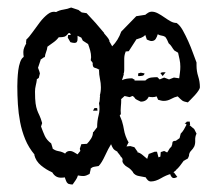

<svg xmlns="http://www.w3.org/2000/svg" viewBox="-20 -485 577 510"><path d="M368 -446H366Q370 -449 374 -451.5Q378 -454 383 -454Q391 -454 399.5 -449.5Q408 -445 416.5 -439Q425 -433 433 -428.5Q441 -424 449 -424Q458 -418 465.5 -404.5Q473 -391 480 -375.5Q487 -360 492.5 -344.5Q498 -329 502 -319V-311Q502 -296 506.5 -282Q511 -268 511 -253Q511 -250 507 -244Q503 -238 497.5 -232Q492 -226 486.5 -220.5Q481 -215 479 -213Q468 -215 464 -218Q460 -221 452 -229Q443 -227 434 -222Q425 -217 415 -217Q411 -217 407.5 -218Q404 -219 400 -220L396 -229Q391 -227 385.5 -227Q380 -227 375 -228Q369 -215 354 -215Q350 -217 345.5 -219Q341 -221 338 -224H339L333 -230L328 -229H330L324 -227L311 -230L301 -221H302Q302 -211 301 -201.5Q300 -192 301 -182L298 -178Q306 -161 309 -142Q312 -123 322 -106H321L316 -96L326 -97L337 -94L346 -81H344Q352 -79 358.5 -73.5Q365 -68 371 -63L375 -76L391 -82H397L401 -67L406 -69L407 -81L416 -84L424 -80Q427 -84 429 -88Q431 -92 435 -95Q438 -101 438 -106Q438 -111 447 -111L457 -118L460 -130Q465 -135 468.5 -141Q472 -147 475 -153H476Q476 -154 475 -154Q474 -154 474 -155H475L470 -158H472L476 -161H475L477 -162H484L485 -153H483L496 -142L502 -130Q498 -122 498.5 -112.5Q499 -103 496 -96Q493 -90 487.5 -84.5Q482 -79 482 -71L479 -64L470 -59H471L468 -58Q463 -51 458 -44.5Q453 -38 447 -33H448L440 -27H442L451 -15Q449 -14 446.5 -13Q444 -12 442 -12Q438 -12 435.5 -15.5Q433 -19 432 -22L434 -23Q422 -20 407.5 -11.5Q393 -3 381 -3Q376 -3 372.5 -6.5Q369 -10 367 -14Q358 -16 348.5 -17.5Q339 -19 333 -27H334L328 -34Q323 -39 318 -41.5Q313 -44 309 -49Q304 -55 305.5 -59.5Q307 -64 299 -71H300L292 -81V-82Q284 -86 281 -90Q278 -94 275 -102Q268 -91 259 -71.5Q250 -52 242 -44Q236 -43 230 -42Q224 -41 220 -36H221L218 -23Q209 -18 203 -17.5Q197 -17 187 -19Q185 -12 181 -6.5Q177 -1 173 5H171Q167 5 161 3Q157 0 155.5 -4.5Q154 -9 152 -14Q149 -13 142 -13Q127 -13 119 -27Q103 -34 89 -45.5Q75 -57 71 -74H72Q56 -93 47 -115Q38 -137 33.5 -160.5Q29 -184 27.5 -208Q26 -232 26 -256Q26 -263 26.5 -274.5Q27 -286 28.5 -298Q30 -310 33.5 -320Q37 -330 42 -333L43 -335Q42 -339 42 -347Q42 -353 44.5 -359Q47 -365 50 -370H49L50 -380Q57 -386 66.5 -399.5Q76 -413 86 -426Q96 -439 107 -447.5Q118 -456 129 -453Q138 -458 148.5 -459.5Q159 -461 169 -465Q174 -463 179.5 -461.5Q185 -460 190 -458H189L197 -452L210 -450Q234 -425 257 -397H256Q260 -392 264.5 -387Q269 -382 271 -376H270L278 -362Q294 -378 302 -401L342 -442ZM136 -386Q130 -378 122 -372.5Q114 -367 106 -361Q105 -353 102.5 -347Q100 -341 99 -333H97L87 -326H88L81 -305Q85 -295 86 -290L83 -278L77 -274H78Q77 -266 75 -258Q73 -250 73 -242Q73 -221 74.5 -210.5Q76 -200 78.5 -193Q81 -186 84.5 -179Q88 -172 92 -158L89 -149Q94 -135 99 -124Q104 -113 116 -104L120 -91H119Q126 -85 135.5 -83.5Q145 -82 153 -77Q157 -84 166 -84Q171 -84 176 -81Q181 -78 186 -75L194 -85H193L192 -90L196 -102L211 -103Q217 -109 222 -117Q227 -125 227 -134H228L238 -147Q238 -164 242 -179Q246 -194 243 -211Q245 -216 245 -221Q245 -226 246 -231H245Q248 -241 248 -253Q248 -264 245.5 -275.5Q243 -287 243 -299H245Q237 -304 231.5 -305Q226 -306 226 -317H227L221 -325L222 -333Q222 -342 219.5 -351Q217 -360 214 -368L200 -377L196 -385L186 -390V-381Q186 -371 178 -371Q173 -371 167 -373L160 -385L161 -392H168L166 -397H162Q156 -389 151 -387.5Q146 -386 136 -386ZM399 -394Q397 -387 393.5 -381.5Q390 -376 382 -376Q380 -376 376 -377.5Q372 -379 370 -380L366 -392Q361 -387 354.5 -384.5Q348 -382 341 -380H342L322 -349L312 -348H314Q310 -339 310 -329Q310 -319 310 -309Q310 -304 310 -298.5Q310 -293 308 -288H309L304 -272Q310 -275 317 -276Q324 -277 331 -277L338 -273L337 -271H366Q373 -278 381.5 -279Q390 -280 398 -280L404 -274L416 -279L429 -274L442 -279L456 -277Q457 -285 458 -292.5Q459 -300 459 -308Q459 -318 457 -327Q455 -336 453 -345L443 -351Q439 -356 436 -361Q433 -366 428 -370Q426 -375 424 -379Q422 -383 419 -387Q414 -390 409 -390.5Q404 -391 399 -394ZM347 -283V-290L354 -292L364 -290Q363 -285 359 -284Q355 -283 351 -283ZM406 -291Q410 -293 412 -293H420L412 -283ZM227 -191 231 -198H238L239 -191ZM305 -162 303 -166Q305 -164 305 -162Z"/></svg>

Font: ErikasBuero
Style: Regular
Weight: 400
Designer: Peter Wiegel
Foundry: Peter Wiegel
Version: Version 1.006